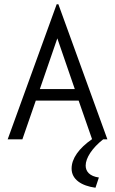

<svg xmlns="http://www.w3.org/2000/svg" viewBox="-20 -654 540 901"><path d="M444 179C401 173 382 151 382 123C382 87 413 40 464 0H484L254 -634H246L16 0H85L148 -182H349L412 -1C350 42 316 90 316 137C316 188 362 218 428 227ZM249 -474 331 -236H167Z"/></svg>

Font: Inconsolata Thin
Style: Regular
Weight: 100
Monospace: yes
Designer: Raph Levien, Cyreal, Brenton Simpson
Foundry: Raph Levien, Cyreal, Google
Version: Version 3.100